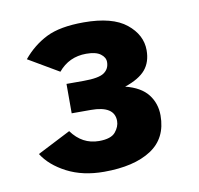

<svg xmlns="http://www.w3.org/2000/svg" viewBox="-57 -802 573 553"><g transform="rotate(-10 229.0 -525.0)"><path d="M393.1 -439.9Q393.1 -373 343 -340.6Q293 -308.1 205.1 -308.1Q143.1 -308.1 96.9 -332Q50.8 -356 28.8 -391.1L126 -440.9Q157.2 -397.9 206.1 -397.9Q241.2 -397.9 254.2 -413.6Q267.1 -429.2 267.1 -445.8Q267.1 -490.2 198.2 -490.2H142.1V-576.2H191.9Q236.8 -576.2 252.4 -587.2Q268.1 -598.1 268.1 -618.2Q268.1 -631.8 254.6 -641.8Q241.2 -651.9 212.9 -651.9Q162.6 -651.9 130.9 -613.8L42 -666Q71.8 -702.1 111.8 -722.2Q151.9 -742.2 221.2 -742.2Q305.2 -742.2 345.7 -709.5Q386.2 -676.8 386.2 -631.8Q386.2 -597.2 367.7 -575.2Q349.1 -553.2 307.1 -539.1Q352.1 -527.8 372.6 -501.5Q393.1 -475.1 393.1 -439.9Z"/></g></svg>

Font: Clear Sans
Style: Bold
Weight: 700
Foundry: Intel Corporation
Version: Version 1.00